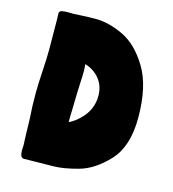

<svg xmlns="http://www.w3.org/2000/svg" viewBox="-105 -787 788 874"><g transform="rotate(15 288.5 -350.0)"><path d="M542 -315Q542 -180 477.5 -110.5Q413 -41 342 -21.5Q271 -2 224 -2L142 -1Q120 0 88 0Q69 0 69 -34L70 -60L68 -110L67 -155L66 -185Q62 -237 62 -303Q62 -342 66 -406Q70 -470 70 -511L69 -645Q68 -661 68 -681Q68 -692 82.5 -694.5Q97 -697 113 -696.5Q129 -696 135 -696L171 -698Q213 -700 239 -700Q300 -700 369 -667.5Q438 -635 490 -549Q542 -463 542 -315ZM291 -250Q341 -298 341 -364Q341 -427 293 -465Q272 -481 246 -489Q248 -467 248 -455Q248 -436 246 -400Q244 -366 244 -350Q244 -324 242 -266Q241 -249 241 -214Q268 -227 291 -250Z"/></g></svg>

Font: Barrio
Style: Regular
Weight: 400
Designer: Pablo Cosgaya & Sergio Jimenez
Foundry: Pablo Cosgaya & Sergio Jimenez
Version: Version 1.005